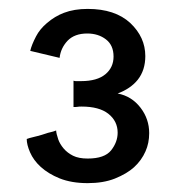

<svg xmlns="http://www.w3.org/2000/svg" viewBox="-20 -728 401 431"><path d="M47.9 -613.8Q50.8 -627 61 -646.5Q69.3 -662.6 85.4 -676.3Q103 -691.4 123.5 -699.2Q146.5 -708 176.8 -708Q238.3 -708 272.5 -676.3Q306.2 -644.5 306.2 -602.1Q306.2 -570.3 289.1 -548.8Q272.9 -528.8 244.1 -518.1Q275.4 -512.2 295.4 -486.3Q314.9 -460.9 314.9 -429.2Q314.9 -406.7 306.6 -388.2Q297.9 -368.2 280.8 -352.5Q264.6 -337.9 237.8 -327.1Q211.9 -316.9 176.8 -316.9Q140.6 -316.9 113.8 -327.6Q88.4 -337.9 71.3 -353.5Q55.2 -368.2 47.4 -386.2Q40 -403.3 40 -416Q44.9 -418 55.2 -420.4Q57.6 -420.9 64 -422.6Q70.3 -424.3 73.7 -425.3Q77.1 -426.3 82.8 -428.2Q88.4 -430.2 91.3 -430.7Q100.1 -432.6 106 -435.1Q106.4 -427.7 110.8 -415Q114.3 -404.8 123 -394.5Q131.3 -384.8 144 -378.4Q156.7 -372.1 176.8 -372.1Q214.8 -372.1 229.5 -390.6Q244.1 -409.2 244.1 -430.2Q244.1 -456.1 223.1 -472.7Q202.6 -488.8 163.1 -488.8Q156.7 -488.8 154.8 -488.3Q152.8 -487.8 149.9 -487.8H145V-546.9Q147.9 -545.9 149.9 -545.9H162.1Q198.2 -545.9 216.8 -561.5Q234.9 -576.7 234.9 -601.1Q234.9 -626.5 217.8 -639.6Q200.7 -652.8 175.8 -652.8Q147.5 -652.8 131.8 -636.7Q116.2 -620.1 113.8 -598.1Z"/></svg>

Font: Post Grotesk Regular
Style: Regular
Weight: 500
Version: 0.900; ttfautohint (v0.96) -l 8 -r 50 -G 200 -x 14 -w "gGD" 